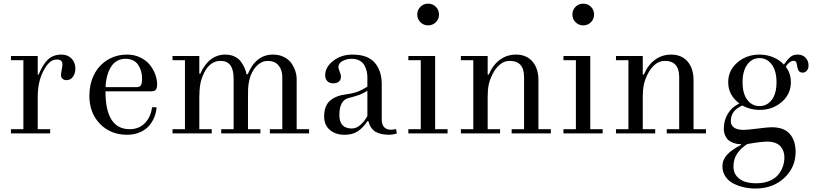

<svg xmlns="http://www.w3.org/2000/svg" viewBox="-20 -744 4554 1071"><path d="M41 0V-23.4H110.4V-408.2H41V-431.6H190.4V-329.1L195.3 -327.6Q220.2 -387.7 249.3 -413.6Q278.3 -439.5 323.2 -439.5Q358.4 -439.5 379.4 -417.2Q400.4 -395 400.4 -361.3Q400.4 -335.4 387.2 -316.2Q374 -296.9 350.6 -296.9Q338.4 -296.9 329.3 -304.2Q320.3 -311.5 320.3 -324.2Q320.3 -337.4 324.7 -356.9Q328.1 -373 328.1 -384.8Q328.1 -412.1 298.3 -412.1Q272.5 -412.1 254.2 -394Q235.8 -376 219.7 -343.3Q190.4 -285.2 190.4 -201.2V-23.4H259.8V0Z M478.5 -210Q478.5 -273.9 503.9 -325.9Q529.3 -377.9 577.9 -408.7Q626.5 -439.5 689.9 -439.5Q729 -439.5 761.7 -423.8Q794.4 -408.2 814.5 -383.8Q834.5 -359.4 845.5 -330.6Q856.4 -301.8 856.4 -273.4Q856.4 -252.4 849.1 -243.4Q841.8 -234.4 820.3 -234.4H568.4Q568.4 -23.4 703.1 -23.4Q755.9 -23.4 788.6 -57.6Q821.3 -91.8 828.1 -145.5H853.5Q851.6 -117.7 841.3 -91.6Q831.1 -65.4 811.8 -42.7Q792.5 -20 760.5 -6.1Q728.5 7.8 688.5 7.8Q597.7 7.8 538.1 -52.7Q478.5 -113.3 478.5 -210ZM568.8 -257.8H739.7Q760.3 -257.8 766.4 -269Q772.5 -280.3 772.5 -305.2Q772.5 -350.6 749.8 -383.3Q727.1 -416 679.7 -416Q656.2 -416 637.5 -406.5Q618.7 -397 606.4 -381.6Q594.2 -366.2 585.9 -345Q577.6 -323.7 573.7 -302.5Q569.8 -281.2 568.8 -257.8Z M942.4 0V-23.4H1011.7V-408.2H942.4V-431.6H1091.8V-333.5L1096.7 -332Q1145 -439.5 1237.3 -439.5Q1265.6 -439.5 1287.8 -429Q1310.1 -418.5 1323.2 -400.9Q1336.4 -383.3 1344 -366Q1351.6 -348.6 1355.5 -329.6H1361.8Q1407.2 -439.5 1502.4 -439.5Q1536.1 -439.5 1562.5 -426.8Q1588.9 -414.1 1604 -393.3Q1619.1 -372.6 1627 -349.1Q1634.8 -325.7 1634.8 -302.2V-23.4H1704.1V0H1485.4V-23.4H1554.7V-313.5Q1554.7 -354 1533.7 -379.2Q1512.7 -404.3 1473.6 -404.3Q1445.3 -404.3 1421.9 -385.3Q1398.4 -366.2 1384.3 -336.4Q1374.5 -316.4 1369.6 -292.2Q1364.7 -268.1 1364 -250.5Q1363.3 -232.9 1363.3 -201.2V-23.4H1432.6V0H1213.9V-23.4H1283.2V-305.7Q1283.2 -404.3 1210.9 -404.3Q1151.9 -404.3 1119.1 -338.9Q1103 -307.1 1097.4 -275.1Q1091.8 -243.2 1091.8 -201.2V-23.4H1161.1V0Z M1788.1 -94.2Q1788.1 -152.8 1820.1 -181.6Q1852.1 -210.4 1910.6 -217.8Q1948.7 -222.7 1975.1 -232.7Q2001.5 -242.7 2029.3 -260.7V-312.5Q2029.3 -330.6 2025.4 -347.2Q2021.5 -363.8 2012.5 -380.1Q2003.4 -396.5 1985.4 -406.2Q1967.3 -416 1941.9 -416Q1912.6 -416 1890.1 -403.3Q1867.7 -390.6 1867.7 -370.6Q1867.7 -360.4 1874.5 -344.7Q1881.8 -329.1 1881.8 -314.5Q1881.8 -300.3 1871.3 -289.8Q1860.8 -279.3 1840.3 -279.3Q1816.9 -279.3 1805.4 -291.7Q1793.9 -304.2 1793.9 -325.2Q1793.9 -369.6 1838.6 -404.5Q1883.3 -439.5 1946.3 -439.5Q2031.2 -439.5 2070.3 -394.3Q2109.4 -349.1 2109.4 -274.4V-77.6Q2109.4 -47.9 2123.3 -34.2Q2137.2 -20.5 2158.2 -20.5Q2172.9 -20.5 2189.5 -23.9L2193.4 1Q2169.9 7.8 2151.9 7.8Q2105 7.8 2076.2 -8.1Q2047.4 -23.9 2034.2 -68.8H2030.3Q2006.3 -32.7 1977.1 -12.5Q1947.8 7.8 1902.3 7.8Q1851.1 7.8 1819.6 -19.5Q1788.1 -46.9 1788.1 -94.2ZM1873 -102.1Q1873 -27.3 1942.4 -27.3Q1967.8 -27.3 1990.2 -46.9Q2012.7 -66.4 2029.3 -96.7V-237.8Q2005.9 -222.7 1985.1 -215.1Q1964.4 -207.5 1924.3 -197.3Q1873 -184.1 1873 -102.1Z M2257.8 0V-23.4H2327.1V-408.2H2257.8V-431.6H2407.2V-23.4H2476.6V0ZM2325.2 -620.1Q2307.6 -637.7 2307.6 -663.1Q2307.6 -688.5 2325.2 -706.1Q2342.8 -723.6 2368.2 -723.6Q2393.6 -723.6 2411.1 -706.1Q2428.7 -688.5 2428.7 -663.1Q2428.7 -637.7 2411.1 -620.1Q2393.6 -602.5 2368.2 -602.5Q2342.8 -602.5 2325.2 -620.1Z M2550.8 0V-23.4H2620.1V-408.2H2550.8V-431.6H2700.2V-329.1L2706.1 -327.6Q2729.5 -382.3 2768.8 -410.9Q2808.1 -439.5 2858.4 -439.5Q2918.9 -439.5 2952.6 -397.9Q2983.4 -359.9 2983.4 -296.9V-23.4H3052.7V0H2834V-23.4H2903.3V-314.5Q2903.3 -404.3 2823.2 -404.3Q2792 -404.3 2767.6 -383.3Q2743.2 -362.3 2727.5 -330.6Q2711.4 -298.3 2705.8 -270Q2700.2 -241.7 2700.2 -201.2V-23.4H2769.5V0Z M3123 0V-23.4H3192.4V-408.2H3123V-431.6H3272.5V-23.4H3341.8V0ZM3190.4 -620.1Q3172.9 -637.7 3172.9 -663.1Q3172.9 -688.5 3190.4 -706.1Q3208 -723.6 3233.4 -723.6Q3258.8 -723.6 3276.4 -706.1Q3293.9 -688.5 3293.9 -663.1Q3293.9 -637.7 3276.4 -620.1Q3258.8 -602.5 3233.4 -602.5Q3208 -602.5 3190.4 -620.1Z M3416 0V-23.4H3485.4V-408.2H3416V-431.6H3565.4V-329.1L3571.3 -327.6Q3594.7 -382.3 3634 -410.9Q3673.3 -439.5 3723.6 -439.5Q3784.2 -439.5 3817.9 -397.9Q3848.6 -359.9 3848.6 -296.9V-23.4H3918V0H3699.2V-23.4H3768.6V-314.5Q3768.6 -404.3 3688.5 -404.3Q3657.2 -404.3 3632.8 -383.3Q3608.4 -362.3 3592.8 -330.6Q3576.7 -298.3 3571 -270Q3565.4 -241.7 3565.4 -201.2V-23.4H3634.8V0Z M4009.8 183.6Q4009.8 147.5 4035.6 119.1Q4061.5 90.8 4114.3 64V60.5Q4105.5 60.5 4095.7 59.3Q4085.9 58.1 4071 53Q4056.2 47.9 4045.2 39.3Q4034.2 30.8 4025.9 13.7Q4017.6 -3.4 4017.6 -26.4Q4017.6 -73.2 4040.5 -110.4Q4063.5 -147.5 4103 -166V-168Q4042 -213.9 4042 -285.2Q4042 -351.6 4093.3 -395.5Q4144.5 -439.5 4216.8 -439.5Q4257.3 -439.5 4292.7 -424.8Q4328.1 -410.2 4352.5 -383.8Q4373.5 -413.6 4389.2 -426.5Q4404.8 -439.5 4428.7 -439.5Q4458 -439.5 4474.1 -421.6Q4490.2 -403.8 4490.2 -377.9Q4490.2 -362.3 4481.2 -350.6Q4472.2 -338.9 4458 -338.9Q4442.9 -338.9 4436 -348.1Q4429.2 -357.4 4426.8 -375Q4424.8 -390.6 4420.9 -397.7Q4417 -404.8 4407.7 -404.8Q4383.8 -404.8 4362.8 -371.6Q4391.6 -336.4 4391.6 -285.2Q4391.6 -218.8 4340.3 -174.8Q4289.1 -130.9 4216.8 -130.9Q4164.6 -130.9 4121.1 -155.3Q4056.6 -128.4 4056.6 -68.4Q4056.6 -44.9 4074.7 -32.2Q4092.8 -19.5 4127.9 -19.5Q4149.9 -19.5 4206.5 -26.9Q4261.7 -34.2 4285.2 -34.2Q4353 -34.2 4385.5 2.9Q4418 40 4418 104Q4418 189 4355 248.3Q4292 307.6 4194.3 307.6Q4160.2 307.6 4128.2 300.3Q4096.2 293 4069.1 278.6Q4042 264.2 4025.9 239.5Q4009.8 214.8 4009.8 183.6ZM4071.3 186Q4071.3 219.2 4090.8 240.7Q4110.4 262.2 4137.7 270.3Q4165 278.3 4199.2 278.3Q4239.7 278.3 4271 265.6Q4302.2 252.9 4320.1 231.7Q4337.9 210.4 4346.7 185.5Q4355.5 160.6 4355.5 133.8Q4355.5 117.2 4350.8 102.5Q4346.2 87.9 4335.7 74.7Q4325.2 61.5 4305.9 53.7Q4286.6 45.9 4260.3 45.9Q4225.6 45.9 4147.9 59.6Q4111.3 83.5 4091.3 113.8Q4071.3 144 4071.3 186ZM4148.4 -384Q4122.1 -348.1 4122.1 -285.2Q4122.1 -222.2 4148.4 -187.3Q4174.8 -152.3 4216.8 -152.3Q4258.8 -152.3 4285.2 -187.3Q4311.5 -222.2 4311.5 -285.2Q4311.5 -348.1 4285.2 -384Q4258.8 -419.9 4216.8 -419.9Q4174.8 -419.9 4148.4 -384Z"/></svg>

Font: Theano Didot
Style: Regular
Weight: 400
Designer: Alexey Kryukov
Version: Version 2.0